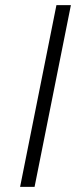

<svg xmlns="http://www.w3.org/2000/svg" viewBox="-20 -731 297 751"><path d="M115.2 0H58.6L200.7 -710.9H257.3Z"/></svg>

Font: Franko
Style: Light Italic
Weight: 300
Designer: Google
Version: Version 1.200310; 2013